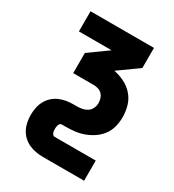

<svg xmlns="http://www.w3.org/2000/svg" viewBox="-178 -623 855 941"><g transform="rotate(30 250.0 -152.5)"><path d="M444 215H211Q191 215 170.5 211.5Q150 208 131.5 199.5Q113 191 98 177Q83 163 73.5 145Q64 127 60 107Q56 87 56 66Q56 46 60 25.5Q64 5 73.5 -13Q83 -31 98 -45Q113 -59 131.5 -67.5Q150 -76 170.5 -79.5Q191 -83 211 -83H231Q246 -83 261 -86Q276 -89 288.5 -97Q301 -105 308 -119.5Q315 -134 315 -149Q315 -162 311 -175Q307 -188 298 -197.5Q289 -207 276 -211Q263 -215 250 -215H134V-329L241 -406H56V-520H415V-406L303 -326Q334 -320 363 -305.5Q392 -291 413 -267Q434 -243 443 -212Q452 -181 452 -149Q452 -122 445.5 -95.5Q439 -69 423 -47Q407 -25 384.5 -9.5Q362 6 336.5 15.5Q311 25 284.5 28Q258 31 231 31H211Q206 31 202 35Q198 39 196 44.5Q194 50 193.5 55.5Q193 61 193 66Q193 72 193.5 77.5Q194 83 196 88Q198 93 202 97Q206 101 211 101H444Z"/></g></svg>

Font: Iosevka Term Curly Heavy
Style: Regular
Weight: 900
Designer: Belleve Invis
Foundry: Belleve Invis
Version: Version 32.3.0